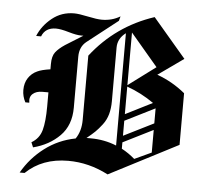

<svg xmlns="http://www.w3.org/2000/svg" viewBox="-50 -697 811 775"><g transform="rotate(5 356.0 -310.0)"><path d="M120 -305.8Q95.8 -305.8 81.7 -293.3Q67.5 -280.8 71.7 -257.5H55.8Q43.3 -280.8 43.3 -306.7Q43.3 -335 56.7 -355.4Q70 -375.8 92.5 -385.8Q110 -394.2 145 -399.2V-420.8Q145 -452.5 157.5 -468.8Q170 -485 195 -501.7Q230.8 -523.3 265.8 -545.8Q260.8 -545.8 256.7 -545.8Q237.5 -545.8 205 -555.4Q172.5 -565 153.3 -565Q110 -565 95.8 -528.3H75.8Q93.3 -570.8 131.7 -601.7Q170 -632.5 220.8 -632.5Q240 -632.5 277.1 -624.6Q314.2 -616.7 334.2 -616.7Q375 -616.7 408.3 -636.7L403.3 -618.3L280 -521.7Q252.5 -500 252.5 -460V-253.3Q252.5 -181.7 210 -138.8Q167.5 -95.8 102.5 -79.2L94.2 -99.2Q125.8 -117.5 135.4 -152.5Q145 -187.5 145 -249.2Q145 -259.2 145 -277.9Q145 -296.7 145 -305.8ZM460 -105Q488.3 -90 513.3 -68.3L581.7 -100V-191.7L460 -130.8ZM460 -356.7V-245L569.2 -300Q518.3 -335.8 460 -356.7ZM435.8 -115.8Q435.8 -191.7 435.8 -343.3Q435.8 -495 435.8 -570.8Q403.3 -546.7 403.3 -510V-292.5Q403.3 -263.3 396.7 -239.6Q390 -215.8 375 -196.2Q360 -176.7 347.9 -165Q335.8 -153.3 314.2 -135.8Q322.5 -135.8 331.7 -135.8Q386.7 -135.8 435.8 -115.8ZM460 -218.3Q460 -208.3 460 -187.9Q460 -167.5 460 -157.5L581.7 -218.3V-279.2ZM460 -575.8Q460 -540 460 -469.2Q460 -398.3 460 -362.5L570.8 -445ZM576.7 -415Q639.2 -392.5 690.8 -350V-140.8L411.7 3.3Q333.3 -37.5 249.2 -37.5Q144.2 -37.5 77.5 26.7H57.5Q91.7 -33.3 146.7 -75Q201.7 -116.7 270.8 -130Q292.5 -161.7 292.5 -206.7V-467.5Q391.7 -595 545.8 -645.8L680 -488.3Z"/></g></svg>

Font: Chomsky
Style: Regular
Weight: 400
Version: Version 2.3